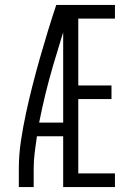

<svg xmlns="http://www.w3.org/2000/svg" viewBox="-20 -755 540 775"><path d="M56 0V-74Q56 -130 64.5 -186.5Q73 -243 85 -298.5Q97 -354 111 -409Q125 -464 140.5 -518.5Q156 -573 172.5 -627Q189 -681 207 -735H235V-727L265 -718Q228 -605 194.5 -491Q161 -377 138 -260H235V-205H129Q124 -172 120 -139Q116 -106 116 -74V0ZM235 0V-735H444V-680H296V-410H430V-355H296V-55H444V0Z"/></svg>

Font: Iosevka Curly Light
Style: Regular
Weight: 300
Monospace: yes
Designer: Belleve Invis
Foundry: Belleve Invis
Version: Version 22.1.2; ttfautohint (v1.8.4)